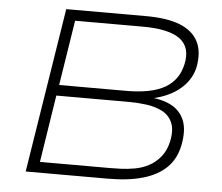

<svg xmlns="http://www.w3.org/2000/svg" viewBox="-51 -762 947 819"><g transform="rotate(5 422.5 -352.5)"><path d="M88 0 200 -705H541Q632 -705 687.5 -683Q743 -661 765.5 -616.5Q788 -572 775 -505Q761 -446 709.5 -406.5Q658 -367 577 -354L579 -362Q639 -359 679.5 -338Q720 -317 736.5 -275.5Q753 -234 740 -169Q728 -110 690 -73Q652 -36 589.5 -18Q527 0 439 0ZM145 -46H446Q464 -46 491.5 -47Q519 -48 550.5 -53.5Q582 -59 610.5 -74Q639 -89 660.5 -115.5Q682 -142 691 -183Q701 -233 687 -263.5Q673 -294 643.5 -309Q614 -324 576.5 -329Q539 -334 500 -334H190ZM198 -380H484Q593 -380 650.5 -413Q708 -446 723 -515Q739 -588 691.5 -623.5Q644 -659 532 -659H242Z"/></g></svg>

Font: Nunito Sans 10pt Expanded ExtraLight
Style: Italic
Weight: 250
Width: 7
Italic angle: -9°
Designer: Vernon Adams
Foundry: Vernon Adams
Version: Version 3.101;gftools[0.9.27]